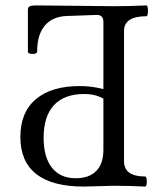

<svg xmlns="http://www.w3.org/2000/svg" viewBox="-20 -686 600 709"><path d="M289.1 2.9Q172.9 2.9 114 -43.2Q55.2 -89.4 55.2 -180.2Q55.2 -271.5 112.5 -319.8Q169.9 -368.2 273.9 -368.2Q320.3 -368.2 361.8 -356.9V-605Q361.8 -630.9 337.9 -630.9L228 -627Q174.3 -625.5 145.8 -591.8Q117.2 -558.1 117.2 -496.1Q117.2 -486.8 100.1 -486.8Q83 -486.8 83 -496.1V-649.9Q83 -659.2 89.6 -662.6Q96.2 -666 112.8 -666Q160.6 -666 256.1 -664.6Q351.6 -663.1 399.9 -663.1Q460 -663.1 520 -666Q526.4 -666 526.4 -646Q526.4 -626 520 -626Q438 -626 438 -571.8V-90.8Q438 -34.2 516.1 -34.2Q522 -34.2 522 -15.6Q522 2.9 516.1 2.9Q457.5 0 399.9 0Q381.3 0 344.5 1.5Q307.6 2.9 289.1 2.9ZM259.8 -27.8Q308.6 -27.8 335.2 -54.4Q361.8 -81.1 361.8 -132.8V-321.8Q331.5 -338.9 291 -338.9Q217.8 -338.9 179.4 -297.9Q141.1 -256.8 141.1 -176.8Q141.1 -105.5 171.9 -66.7Q202.6 -27.8 259.8 -27.8Z"/></svg>

Font: Junicode SmCond
Style: Regular
Weight: 400
Width: 4
Designer: Peter S. Baker
Version: Version 2.206